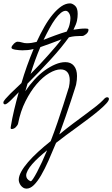

<svg xmlns="http://www.w3.org/2000/svg" viewBox="-41 -747 665 1137"><path d="M570 -155Q583 -171 593 -171Q604 -171 604 -161Q604 -151 588 -133.5Q572 -116 546 -94Q520 -72 487 -47Q454 -22 419 3.5Q384 29 350.5 53.5Q317 78 291 99Q268 155 246 204.5Q224 254 202.5 291Q181 328 159.5 349Q138 370 116 370Q105 370 96.5 364.5Q88 359 82 351Q76 343 73 334Q70 325 70 318Q70 296 85 269Q100 242 125.5 212.5Q151 183 185.5 151.5Q220 120 259 89Q280 35 299.5 -22Q319 -79 334 -126Q349 -173 358 -202Q367 -231 367 -230Q372 -255 372 -271Q372 -303 358 -319.5Q344 -336 318 -336Q288 -336 250 -313.5Q212 -291 176 -249Q140 -207 110 -147.5Q80 -88 66 -15Q64 -6 53 5.5Q42 17 28 17Q22 17 22 10Q22 7 23 4V2Q31 -47 43 -97Q55 -147 70 -201Q61 -192 49 -179.5Q37 -167 25.5 -155.5Q14 -144 4 -136.5Q-6 -129 -11 -129Q-21 -129 -21 -140Q-21 -147 -9 -161Q3 -175 19.5 -191.5Q36 -208 54.5 -225Q73 -242 86 -255Q115 -354 158 -457Q140 -452 123.5 -450.5Q107 -449 91 -449Q83 -449 72 -450Q61 -451 51 -452.5Q41 -454 34 -457Q27 -460 27 -464Q27 -470 31 -476Q35 -482 40.5 -487.5Q46 -493 52 -496.5Q58 -500 62 -500Q76 -500 89.5 -495.5Q103 -491 118 -491Q132 -491 146 -493Q160 -495 176 -499Q198 -547 222 -589Q246 -631 271.5 -661.5Q297 -692 322.5 -709.5Q348 -727 374 -727Q387 -727 403 -713.5Q419 -700 419 -665Q419 -645 415 -625Q411 -605 394 -571Q413 -574 430 -576Q447 -578 464 -578Q472 -578 477.5 -577Q483 -576 483 -570Q483 -563 479 -556.5Q475 -550 469 -545Q463 -540 457 -537Q451 -534 447 -534H436Q420 -534 403 -532.5Q386 -531 367 -526Q347 -498 320 -465Q293 -432 261 -397Q229 -362 193.5 -325Q158 -288 122 -252Q119 -240 115.5 -229Q112 -218 109 -207Q134 -244 163.5 -276Q193 -308 224.5 -330.5Q256 -353 287 -366Q318 -379 346 -379Q379 -379 397 -357Q415 -335 415 -297Q415 -286 414 -274Q413 -262 410 -248Q411 -249 402.5 -222Q394 -195 380 -152.5Q366 -110 347.5 -56.5Q329 -3 310 49Q350 16 390.5 -14.5Q431 -45 466.5 -71Q502 -97 529 -118.5Q556 -140 570 -155ZM238 143Q212 164 189 185Q166 206 149.5 225Q133 244 123.5 261.5Q114 279 114 292Q114 314 139 326H141Q145 327 155 312Q165 297 178.5 271.5Q192 246 207.5 212.5Q223 179 238 143ZM198 -468Q182 -431 167.5 -391Q153 -351 140 -309Q168 -337 195 -366Q222 -395 246 -422Q270 -449 290 -472.5Q310 -496 323 -514Q291 -501 259.5 -490Q228 -479 198 -468ZM348 -683Q334 -683 318.5 -670Q303 -657 286.5 -634.5Q270 -612 252.5 -580Q235 -548 217 -511Q232 -517 250 -524Q268 -531 286 -537.5Q304 -544 321.5 -550Q339 -556 354 -560Q367 -583 371.5 -604Q376 -625 376 -639Q376 -657 367.5 -670Q359 -683 348 -683Z"/></svg>

Font: Discipuli Britannica
Style: Regular
Weight: 400
Designer: Peter Wiegel
Foundry: Peter Wiegel
Version: Version 0.001 2009